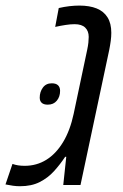

<svg xmlns="http://www.w3.org/2000/svg" viewBox="-45 -660 439 685"><path d="M26.4 4.4Q13.7 4.4 1.5 2.7Q-10.7 1 -25.4 -2L-0.5 -75.2Q8.8 -71.8 19.5 -70.1Q30.3 -68.4 43 -68.4Q85.4 -68.4 120.1 -89.8Q154.8 -111.3 179.9 -152.8Q205.1 -194.3 217.8 -253.9L266.1 -482.4Q269 -496.1 270.3 -507.8Q271.5 -519.5 271.5 -528.3Q271.5 -549.3 259 -561.5Q246.6 -573.7 221.2 -573.7Q206.5 -573.7 189.2 -571Q171.9 -568.4 151.9 -564L164.6 -631.3Q183.6 -635.7 202.1 -637.9Q220.7 -640.1 238.3 -640.1Q274.4 -640.1 299.8 -629.9Q325.2 -619.6 338.6 -598.1Q352.1 -576.7 352.1 -543Q352.1 -529.3 350.1 -514.2Q348.1 -499 344.7 -481.9L242.2 0H180.7L191.4 -100.6H187.5Q169.4 -73.2 147.7 -49.3Q126 -25.4 96.7 -10.5Q67.4 4.4 26.4 4.4ZM125.5 -286.6Q110.8 -286.6 103.8 -293.2Q96.7 -299.8 96.7 -311.5Q96.7 -332 107.9 -347.4Q119.1 -362.8 139.6 -362.8Q154.8 -362.8 162.1 -355.7Q169.4 -348.6 169.4 -335.9Q169.4 -314.9 157.7 -300.8Q146 -286.6 125.5 -286.6Z"/></svg>

Font: Open Sans SemiCondensed
Style: Italic
Weight: 400
Width: 4
Italic angle: -12°
Designer: Monotype Design Team
Foundry: Monotype Imaging Inc.
Version: Version 3.000